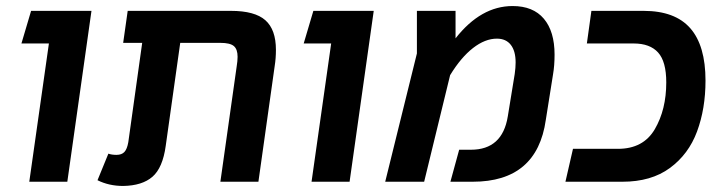

<svg xmlns="http://www.w3.org/2000/svg" viewBox="-20 -602 2398 636"><path d="M142 -458H51L83 -566H283L203 0H77Z M894 -437Q894 -409 890 -384L836 0H710L764 -382Q767 -400 767 -414Q767 -439 754.5 -449.5Q742 -460 710 -460H577L529 -119Q519 -46 485 -16.5Q451 13 388 14Q341 14 303 -5L339 -93Q350 -89 366 -89Q383 -89 392 -98.5Q401 -108 405 -131L451 -460H388L403 -566H745Q824 -566 859 -535Q894 -504 894 -437Z M1077 -458H986L1018 -566H1218L1138 0H1012Z M1817 -421Q1817 -385 1812 -356L1788 -205Q1759 0 1546 0H1472L1501 -106H1540Q1644 -106 1662 -216L1685 -357Q1688 -378 1688 -395Q1688 -433 1672 -453.5Q1656 -474 1626 -474Q1587 -474 1547 -443Q1507 -412 1471 -353L1385 0H1256L1361 -425V-566H1489V-475Q1573 -582 1678 -582Q1746 -582 1781.5 -540Q1817 -498 1817 -421Z M1878 -109H2027Q2111 -109 2149 -174Q2187 -239 2187 -329Q2187 -398 2160 -428Q2133 -458 2079 -458H1924L1939 -566H2112Q2216 -566 2266.5 -508.5Q2317 -451 2317 -335Q2317 -242 2289 -166.5Q2261 -91 2199 -45.5Q2137 0 2042 0H1853Z"/></svg>

Font: FiraGO Medium
Style: Italic
Weight: 500
Italic angle: -8°
Designer: bBox Type GmbH
Foundry: bBox Type GmbH
Version: Version 1.001